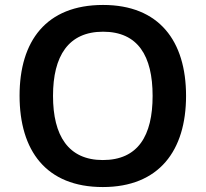

<svg xmlns="http://www.w3.org/2000/svg" viewBox="-20 -745 830 775"><path d="M731 -358C731 -580 622 -725 396 -725C166 -725 59 -579 59 -359C59 -137 166 10 395 10C622 10 731 -137 731 -358ZM194 -358C194 -519 256 -617 396 -617C537 -617 596 -519 596 -358C596 -197 537 -99 395 -99C256 -99 194 -197 194 -358Z"/></svg>

Font: Noto Sans Myanmar SemiBold
Style: Regular
Weight: 600
Designer: Monotype Design Team
Foundry: Monotype Imaging Inc.
Version: Version 2.107